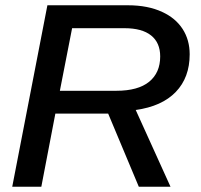

<svg xmlns="http://www.w3.org/2000/svg" viewBox="-20 -708 762 728"><path d="M189.9 -277.3 136.7 0H26.4L159.7 -688H464.8Q541 -688 595.2 -662.6Q645.5 -639.6 672.4 -598.1Q699.2 -556.6 699.2 -502Q699.2 -414.1 646.5 -359.4Q593.8 -304.7 494.6 -291L626.5 0H506.3L390.1 -277.3ZM420.9 -363.8Q503.4 -363.8 545.4 -397.9Q587.4 -432.1 587.4 -494.1Q587.4 -545.9 553 -573.5Q518.6 -601.1 451.7 -601.1H253.4L207 -363.8Z"/></svg>

Font: Arimo Medium
Style: Italic
Weight: 500
Italic angle: -12°
Designer: Steve Matteson
Foundry: Monotype Imaging Inc.
Version: Version 1.33